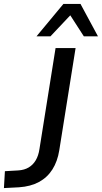

<svg xmlns="http://www.w3.org/2000/svg" viewBox="-52 -950 519 978"><path d="M-32 8 -27 -78 42 -82Q72 -84 94 -97Q116 -110 130 -133.5Q144 -157 149 -191L231 -705H333L250 -185Q241 -128 215 -87Q189 -46 146.5 -23Q104 0 45 4ZM134 -765 271 -930H358L447 -765H375L306 -872L205 -765Z"/></svg>

Font: Nunito Sans 10pt SemiCondensed SemiBold
Style: Italic
Weight: 600
Width: 4
Italic angle: -9°
Designer: Vernon Adams
Foundry: Vernon Adams
Version: Version 3.101;gftools[0.9.27]